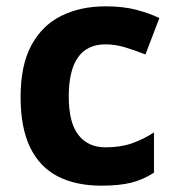

<svg xmlns="http://www.w3.org/2000/svg" viewBox="-20 -576 554 606"><path d="M300 10Q219 10 162 -19.5Q105 -49 75 -111Q45 -173 45 -270Q45 -370 79 -433Q113 -496 173.5 -526Q234 -556 313 -556Q369 -556 410.5 -545Q452 -534 483 -519L439 -404Q404 -418 373.5 -427Q343 -436 313 -436Q197 -436 197 -271Q197 -189 227.5 -150Q258 -111 313 -111Q360 -111 396 -123.5Q432 -136 466 -158V-31Q432 -9 394.5 0.5Q357 10 300 10Z"/></svg>

Font: Noto Sans Adlam Unjoined
Style: Regular
Weight: 400
Designer: Mark Jamra, Neil Patel
Foundry: JamraPatel LLC
Version: Version 3.001